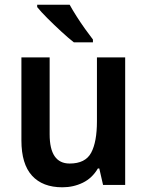

<svg xmlns="http://www.w3.org/2000/svg" viewBox="-20 -786 626 816"><path d="M512 -542V0H418L402 -70H396Q372 -29 332 -9.5Q292 10 245 10Q161 10 116 -39.5Q71 -89 71 -189V-542H191V-215Q191 -91 276 -91Q343 -91 367.5 -137Q392 -183 392 -271V-542ZM276 -766Q288 -744 305.5 -716.5Q323 -689 342 -662.5Q361 -636 375 -618V-606H294Q272 -623 241 -651.5Q210 -680 181.5 -708.5Q153 -737 138 -756V-766Z"/></svg>

Font: Noto Sans Gujarati SemiCondensed SemiBold
Style: Regular
Weight: 600
Width: 4
Designer: Jelle Bosma - Monotype Design Team, Universal Thirst
Foundry: Monotype Imaging Inc.
Version: Version 2.106; ttfautohint (v1.8.4.7-5d5b)